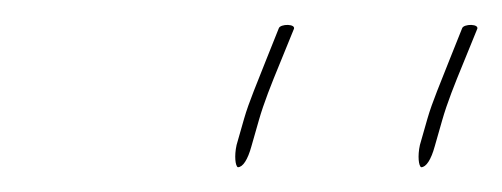

<svg xmlns="http://www.w3.org/2000/svg" viewBox="-20 -599 405 155"><path d="M171 -482C169 -473 170 -465 172 -464C176 -464 180 -470 183 -481L189 -502C193 -516 199 -531 206 -548L217 -575C220 -580 206 -580 205 -576L195 -551C188 -533 181 -517 177 -503ZM319 -482C317 -473 318 -465 320 -464C324 -464 328 -470 331 -481L337 -502C341 -516 347 -531 354 -548L365 -575C368 -580 354 -580 353 -576L343 -551C336 -533 329 -517 325 -503Z"/></svg>

Font: Stray Cat
Style: HlExtObl
Weight: 100
Version: Version 1.0